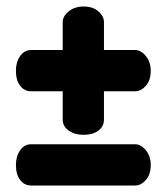

<svg xmlns="http://www.w3.org/2000/svg" viewBox="-20 -593 513 591"><path d="M237 -178Q210 -178 191.5 -191Q173 -204 173 -225V-312H76Q55 -312 42 -329Q29 -346 29 -375Q29 -402 42 -420.5Q55 -439 76 -439H173V-525Q173 -543 191.5 -558Q210 -573 237 -573Q266 -573 283 -558Q300 -543 300 -525V-439H396Q414 -439 429 -420.5Q444 -402 444 -375Q444 -346 429 -329Q414 -312 396 -312H300V-225Q300 -204 283 -191Q266 -178 237 -178ZM29 -85Q29 -112 42 -130.5Q55 -149 76 -149H396Q414 -149 429 -130.5Q444 -112 444 -85Q444 -56 429 -39Q414 -22 396 -22H76Q55 -22 42 -39Q29 -56 29 -85Z"/></svg>

Font: AkaAcidDosis
Style: ExtraBold
Weight: 800
Designer: Edgar Tolentino, Pablo Impallari, Igino Marini, Aka-Acid
Foundry: Edgar Tolentino, Pablo Impallari, Igino Marini, Aka-Acid
Version: Version 1.007